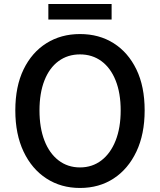

<svg xmlns="http://www.w3.org/2000/svg" viewBox="-20 -919 794 953"><path d="M377 14Q283 14 210.5 -33Q138 -80 97 -166.5Q56 -253 56 -371Q56 -490 97 -574.5Q138 -659 210.5 -704.5Q283 -750 377 -750Q472 -750 544 -704.5Q616 -659 657 -574.5Q698 -490 698 -371Q698 -253 657 -166.5Q616 -80 544 -33Q472 14 377 14ZM377 -88Q438 -88 483.5 -123Q529 -158 554 -221.5Q579 -285 579 -371Q579 -457 554 -519.5Q529 -582 483.5 -615.5Q438 -649 377 -649Q316 -649 270.5 -615.5Q225 -582 200.5 -519.5Q176 -457 176 -371Q176 -285 200.5 -221.5Q225 -158 270.5 -123Q316 -88 377 -88ZM220 -822V-899H534V-822Z"/></svg>

Font: Noto Sans SC Medium
Style: Regular
Weight: 500
Designer: Ryoko NISHIZUKA  (kana, bopomofo & ideographs); Paul D. Hunt (Latin, Greek & Cyrillic); Sandoll Communications , Soo-you
Foundry: Adobe
Version: Version 2.004-H2;hotconv 1.0.118;makeotfexe 2.5.65603